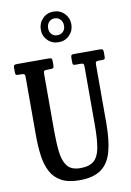

<svg xmlns="http://www.w3.org/2000/svg" viewBox="-109 -1093 798 1173"><g transform="rotate(-10 290.0 -506.0)"><path d="M415 -684H384Q373.5 -684 370.2 -687.5Q367 -691 367 -702V-728Q367 -742 371 -746Q375 -750 388 -750H546Q559 -750 563.8 -746.8Q568.5 -743.5 568.5 -729.5V-703.5Q568.5 -690 564.5 -687Q560.5 -684 551 -684H531.5Q517 -684 512.5 -680.5Q508 -677 508 -663V-300Q508 -192.5 488.5 -122.5Q469 -52.5 420.8 -18.5Q372.5 15.5 287 15.5Q217.5 15.5 174.8 -8Q132 -31.5 109.5 -74.2Q87 -117 79.2 -175Q71.5 -233 71.5 -301.5V-662.5Q71.5 -677.5 65.8 -680.8Q60 -684 46 -684H30.5Q17 -684 14.2 -688.2Q11.5 -692.5 11.5 -706V-730.5Q11.5 -743.5 16.2 -746.8Q21 -750 33.5 -750H228.5Q240.5 -750 245.8 -747Q251 -744 251 -730.5V-706.5Q251 -691.5 246.5 -687.8Q242 -684 227 -684H211.5Q195 -684 190.5 -680.2Q186 -676.5 186 -660V-313Q186 -237.5 192.2 -179.8Q198.5 -122 223.5 -89.2Q248.5 -56.5 305.5 -56.5Q360.5 -56.5 389 -81Q417.5 -105.5 427.2 -159Q437 -212.5 437 -300V-661Q437 -676 433.2 -680Q429.5 -684 415 -684ZM307.5 -837Q267 -837 240 -864.5Q213 -892 213 -931.5Q213 -971 240 -999Q267 -1027 307.5 -1027Q348.5 -1027 375.5 -999.2Q402.5 -971.5 402.5 -931.5Q402.5 -892 375.2 -864.5Q348 -837 307.5 -837ZM307.5 -880.5Q329.5 -880.5 343.2 -894.8Q357 -909 357 -931.5Q357 -955 343.2 -970Q329.5 -985 307.5 -985Q285.5 -985 272 -970Q258.5 -955 258.5 -931.5Q258.5 -909 272 -894.8Q285.5 -880.5 307.5 -880.5Z"/></g></svg>

Font: Besley* Condensed Medium
Style: Regular
Weight: 500
Width: 3
Designer: Owen Earl
Foundry: indestructible type*
Version: Version 3.000; ttfautohint (v1.8.3)